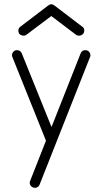

<svg xmlns="http://www.w3.org/2000/svg" viewBox="-20 -655 479 898"><path d="M135 222Q125 218 121 209Q117 200 121 191L195 3L38 -388Q34 -397 38 -406Q42 -415 51 -419Q60 -422 69 -418.5Q78 -415 82 -405L221 -61L357 -405Q361 -415 369.5 -418.5Q378 -422 388 -419Q397 -415 401 -406Q405 -397 401 -388L165 209Q161 218 152.5 221.5Q144 225 135 222ZM103 -492Q96 -487 86.5 -488.5Q77 -490 70 -497Q65 -505 66 -514.5Q67 -524 75 -530L205 -629Q220 -641 235 -629L365 -530Q373 -525 374 -515Q375 -505 369 -497Q363 -490 353.5 -488.5Q344 -487 336 -492L220 -580Z"/></svg>

Font: Zen Kurenaido
Style: Regular
Weight: 400
Designer: Yoshimichi Ohira
Foundry: Positype
Version: Version 1.001